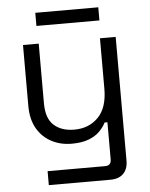

<svg xmlns="http://www.w3.org/2000/svg" viewBox="-57 -686 726 932"><g transform="rotate(-5 306.0 -219.5)"><path d="M442.8 200H142.8V132H423.2Q452.8 132 452.8 102V-79.2H439.2Q428.2 -57 407.9 -36.6Q387.5 -16.2 354.4 -3.4Q321.2 9.5 271 9.5Q217.5 9.5 173.2 -13.6Q129 -36.8 103.1 -81.5Q77.2 -126.2 77.2 -191.8V-488.5H153.8V-197.2Q153.8 -124 190.6 -90.8Q227.5 -57.5 290.5 -57.5Q361.2 -57.5 406.8 -103.9Q452.2 -150.2 452.2 -242.5V-488.5H528.8V115Q528.8 154.8 506.6 177.4Q484.5 200 442.8 200ZM457.2 -575H150.2V-639H457.2Z"/></g></svg>

Font: Space Grotesk Variable Light
Style: Regular
Weight: 300
Designer: Florian Karsten
Foundry: Florian Karsten
Version: Version 2.000